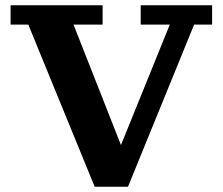

<svg xmlns="http://www.w3.org/2000/svg" viewBox="-20 -702 842 726"><path d="M338 4 87 -609H20V-682H368V-609H258L464 -86H410L622 -609H512V-682H782V-609H714L464 4Z"/></svg>

Font: Montagu Slab 144pt SemiBold
Style: Regular
Weight: 600
Version: Version 1.000